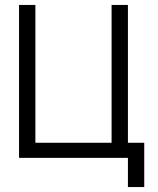

<svg xmlns="http://www.w3.org/2000/svg" viewBox="-20 -638 640 776"><path d="M57 0V-618H123V-61H431V-618H497V0ZM497 118V0H465V-61H563V118Z"/></svg>

Font: Victor Mono Light
Style: Regular
Weight: 300
Monospace: yes
Designer: Rune Bjørnerås
Version: Version 1.561;gftools[0.9.30]